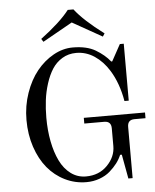

<svg xmlns="http://www.w3.org/2000/svg" viewBox="-62 -985 845 1050"><g transform="rotate(-5 361.0 -460.5)"><path d="M191.4 -788.1Q300.8 -870.1 349.6 -933.6H380.9Q429.7 -870.1 539.1 -788.1L528.3 -771.5L365.2 -863.3L202.1 -771.5ZM72.3 -353Q72.3 -430.7 96.7 -500.7Q121.1 -570.8 160.9 -619.9Q200.7 -668.9 252.4 -697.8Q304.2 -726.6 358.4 -726.6Q435.5 -726.6 483.4 -698.2Q532.7 -668.9 562 -631.8H567.4L617.2 -722.7H638.7V-410.2H615.2Q598.1 -509.3 554.2 -580.1Q521 -633.8 474.9 -664.6Q428.7 -695.3 375 -695.3Q332 -695.3 298.1 -674.8Q264.2 -654.3 242.9 -621.1Q221.7 -587.9 207.3 -542.7Q192.9 -497.6 187.3 -451.7Q181.6 -405.8 181.6 -356.4Q181.6 -286.6 193.4 -226.1Q205.1 -165.5 227.8 -118.7Q250.5 -71.8 287.1 -44.7Q323.7 -17.6 370.1 -17.6Q441.9 -17.6 487.5 -64.5Q533.2 -111.3 533.2 -169.9V-267.6Q533.2 -306.6 495.1 -306.6H385.7V-337.9H721.7V-306.6H661.1Q623 -306.6 623 -267.6V13.7H599.6L575.2 -119.1H565.9Q556.2 -95.7 539.6 -73.7Q522.9 -51.8 499.3 -31.2Q475.6 -10.7 441.9 1.5Q408.2 13.7 370.1 13.7Q307.6 13.7 252.4 -13.4Q197.3 -40.5 157.7 -88.4Q118.2 -136.2 95.2 -204.8Q72.3 -273.4 72.3 -353Z"/></g></svg>

Font: Theano Modern
Style: Regular
Weight: 400
Designer: Alexey Kryukov
Version: Version 2.00